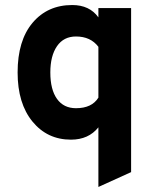

<svg xmlns="http://www.w3.org/2000/svg" viewBox="-20 -543 616 763"><path d="M262 12Q168 12 109 -60Q50 -132 50 -255Q50 -382 109.5 -452.5Q169 -523 267 -523Q336 -523 371 -474V-511H501V141L371 200V-37Q332 12 262 12ZM180 -255Q180 -187 206.5 -150Q233 -113 282 -113Q345 -113 371 -155V-357Q340 -398 282 -398Q233 -398 206.5 -359.5Q180 -321 180 -255Z"/></svg>

Font: ReCut ExtraBold
Style: Regular
Weight: 800
Designer: Giant Group (for alternate capitals set)
Version: Version 2.002;FEAKit 1.0